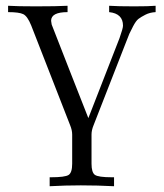

<svg xmlns="http://www.w3.org/2000/svg" viewBox="-20 -450 568 665"><path d="M8 -408V-430Q40 -428 104 -428Q177 -428 214 -430V-408Q157 -408 157 -378Q157 -375 159 -365Q162 -356 221.5 -205Q281 -54 286 -41Q289 -49 295 -64Q301 -79 302 -82L394 -318Q406 -352 406 -361Q406 -403 358 -408V-430Q387 -428 445 -428Q495 -428 519 -430V-408Q499 -407 483.5 -399Q468 -391 459.5 -384.5Q451 -378 441 -359Q431 -340 428 -333Q425 -326 415 -300L304 -16Q297 1 297 16V117Q297 147 308.5 155.5Q320 164 368 164H375V195Q318 192 260 192Q206 192 152 195V164H156Q205 164 217.5 156Q230 148 230 117V16Q230 1 223 -16L88 -362Q75 -394 60.5 -401Q46 -408 8 -408Z"/></svg>

Font: CMU Serif
Style: Roman
Weight: 500
Version: Version 0.7.0